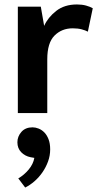

<svg xmlns="http://www.w3.org/2000/svg" viewBox="-20 -507 436 861"><path d="M60 0V-477H163L178 -391Q195 -429 232 -458Q269 -487 325 -487Q348 -487 366 -482Q384 -477 396 -470L374 -365Q363 -371 346 -375.5Q329 -380 306 -380Q257 -380 224.5 -347.5Q192 -315 192 -241V0ZM117 198Q92 193 75 175.5Q58 158 58 131Q58 105 76 84.5Q94 64 126 64Q139 64 153 69.5Q167 75 178.5 86.5Q190 98 197.5 117Q205 136 205 163Q205 191 195.5 217Q186 243 170.5 265.5Q155 288 135 305.5Q115 323 93 334L62 293Q88 278 108.5 253.5Q129 229 134 201Z"/></svg>

Font: Mukta Malar
Style: Bold
Weight: 700
Designer: Aadarsh Rajan, Girish Dalvi, Yashodeep Gholap
Foundry: Ek Type
Version: Version 2.538;PS 1.000;hotconv 16.6.51;makeotf.lib2.5.65220;